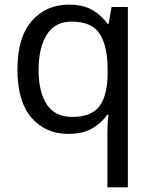

<svg xmlns="http://www.w3.org/2000/svg" viewBox="-20 -566 655 826"><path d="M442 11Q442 -7 443 -31Q444 -55 447 -72H441Q418 -38 377.5 -14Q337 10 273 10Q176 10 115.5 -59.5Q55 -129 55 -267Q55 -405 116.5 -475.5Q178 -546 276 -546Q339 -546 379 -522Q419 -498 443 -463H447L460 -536H530V240H442ZM290 -63Q373 -63 407.5 -108.5Q442 -154 443 -248V-266Q443 -368 409 -420.5Q375 -473 288 -473Q216 -473 181 -416.5Q146 -360 146 -265Q146 -170 181.5 -116.5Q217 -63 290 -63Z"/></svg>

Font: Noto Sans Meroitic
Style: Regular
Weight: 400
Designer: Monotype Design Team
Foundry: Monotype Imaging Inc.
Version: Version 2.002; ttfautohint (v1.8.4.7-5d5b)